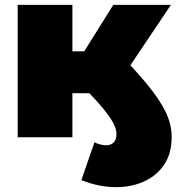

<svg xmlns="http://www.w3.org/2000/svg" viewBox="-20 -567 734 793"><path d="M460 206Q389 206 316 177L370 21Q397 33 418 33Q438 33 449.5 21.5Q461 10 461 -13Q461 -41 437.5 -76.5Q414 -112 373.5 -156Q333 -200 281 -251L463 -357Q537 -280 587.5 -219Q638 -158 663.5 -106Q689 -54 689 -2Q689 67 658 113Q627 159 575 182.5Q523 206 460 206ZM53 0V-547H279V0ZM213 -182V-355H417V-182ZM486 -249 274 -269 448 -547H686Z"/></svg>

Font: MOST Montserrat Black
Style: Regular
Weight: 900
Designer: Julieta Ulanovsky
Foundry: Julieta Ulanovsky
Version: Version 8.000;March 11, 2024;FontCreator 15.0.0.2926 64-bit